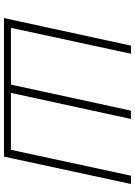

<svg xmlns="http://www.w3.org/2000/svg" viewBox="128 -826 698 995"><g transform="rotate(90 477.5 -329.0)"><path d="M74 0 217 -658H259L117 0ZM411 0 554 -658H597L454 0ZM749 0 891 -658H934L792 0ZM87 0 94 -36H786L778 0Z"/></g></svg>

Font: Ysabeau Office ExtraLight
Style: Italic
Weight: 250
Italic angle: -12°
Designer: Christian Thalmann (Catharsis Fonts)
Version: Version 2.001;gftools[0.9.30]; featfreeze: tnum,lnum,ss02